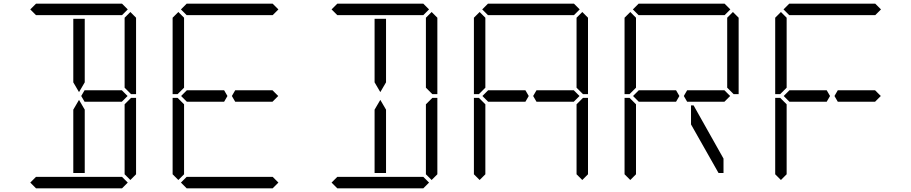

<svg xmlns="http://www.w3.org/2000/svg" viewBox="-20 -1020 4936 1040"><path d="M439 -83H377V-382V-426L408 -479L439 -426V-229ZM144 -969 175 -1000H641L672 -969L641 -938H620H439H377H196H175ZM658 -513 671 -500 640 -469H638H635H461H459H439H438L420 -500L438 -531H461H584H640ZM377 -618V-918H439V-857V-574L408 -521L377 -574ZM672 -31 641 0H175L144 -31L175 -62H196H377H439H620H641ZM655 -924 686 -955 717 -924V-510H690L655 -545V-550V-875V-918ZM717 -76 686 -45 655 -76V-83V-125V-455L690 -490H717Z M1194 -531 1212 -500 1194 -469H1193H1172H1171H1061H997H992L961 -500L992 -531H997H1044H1171H1172H1193ZM915 -924 946 -955 977 -924V-918V-875V-545L942 -510H915ZM977 -76 946 -45 915 -76V-490H942L977 -455V-125V-83ZM960 -969 991 -1000H1457L1488 -969L1457 -938H1436H1255H1193H1012H991ZM1474 -513 1487 -500 1456 -469H1454H1451H1277H1275H1255H1254L1236 -500L1254 -531H1277H1400H1456ZM1488 -31 1457 0H991L960 -31L991 -62H1012H1193H1255H1436H1457Z M2071 -83H2009V-382V-426L2040 -479L2071 -426V-229ZM1776 -969 1807 -1000H2273L2304 -969L2273 -938H2252H2071H2009H1828H1807ZM2009 -618V-918H2071V-857V-574L2040 -521L2009 -574ZM2304 -31 2273 0H1807L1776 -31L1807 -62H1828H2009H2071H2252H2273ZM2287 -924 2318 -955 2349 -924V-510H2322L2287 -545V-550V-875V-918ZM2349 -76 2318 -45 2287 -76V-83V-125V-455L2322 -490H2349Z M2826 -531 2844 -500 2826 -469H2825H2804H2803H2693H2629H2624L2593 -500L2624 -531H2629H2676H2803H2804H2825ZM2547 -924 2578 -955 2609 -924V-918V-875V-545L2574 -510H2547ZM2609 -76 2578 -45 2547 -76V-490H2574L2609 -455V-125V-83ZM2592 -969 2623 -1000H3089L3120 -969L3089 -938H3068H2887H2825H2644H2623ZM3106 -513 3119 -500 3088 -469H3086H3083H2909H2907H2887H2886L2868 -500L2886 -531H2909H3032H3088ZM3103 -924 3134 -955 3165 -924V-510H3138L3103 -545V-550V-875V-918ZM3165 -76 3134 -45 3103 -76V-83V-125V-455L3138 -490H3165Z M3642 -531 3660 -500 3642 -469H3641H3620H3619H3509H3445H3440L3409 -500L3440 -531H3445H3492H3619H3620H3641ZM3363 -924 3394 -955 3425 -924V-918V-875V-545L3390 -510H3363ZM3425 -76 3394 -45 3363 -76V-490H3390L3425 -455V-125V-83ZM3408 -969 3439 -1000H3905L3936 -969L3905 -938H3884H3703H3641H3460H3439ZM3922 -513 3935 -500 3904 -469H3902H3899H3725H3723H3703H3702L3684 -500L3702 -531H3725H3848H3904ZM3899 -161V-83H3872L3723 -346V-449H3737ZM3919 -924 3950 -955 3981 -924V-510H3954L3919 -545V-550V-875V-918Z M4458 -531 4476 -500 4458 -469H4457H4436H4435H4325H4261H4256L4225 -500L4256 -531H4261H4308H4435H4436H4457ZM4179 -924 4210 -955 4241 -924V-918V-875V-545L4206 -510H4179ZM4241 -76 4210 -45 4179 -76V-490H4206L4241 -455V-125V-83ZM4224 -969 4255 -1000H4721L4752 -969L4721 -938H4700H4519H4457H4276H4255ZM4738 -513 4751 -500 4720 -469H4718H4715H4541H4539H4519H4518L4500 -500L4518 -531H4541H4664H4720Z"/></svg>

Font: DSEG14 Classic
Style: Light
Weight: 300
Designer: Keshikan(Twitter:@keshinomi_88pro)
Version: Version 0.46